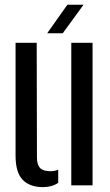

<svg xmlns="http://www.w3.org/2000/svg" viewBox="-20 -780 464 808"><path d="M45.5 -125V-600H134.5L135.5 -117.5Q135.5 -87 148.5 -73.2Q161.5 -59.5 191.5 -59.5Q210.5 -59.5 225 -66V-10.5Q198 7.5 161.5 7.5Q105 7.5 75.2 -23.5Q45.5 -54.5 45.5 -125ZM280 0V-600H369.5V0ZM178.5 -640 263.5 -760H331.5L244 -640Z"/></svg>

Font: Big Shoulders Stencil Text Medium
Style: Regular
Weight: 500
Designer: Patric King
Foundry: XO Type Co
Version: Version 1.000